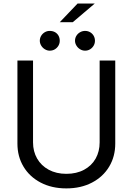

<svg xmlns="http://www.w3.org/2000/svg" viewBox="-20 -1048 747 1081"><path d="M628.9 -707H541V-246.1C541 -212.2 533.5 -182 518.6 -155.3C503.6 -128.6 481.9 -107.6 453.6 -92.3C425.3 -77 391.9 -69.3 353.5 -69.3C315.8 -69.3 282.7 -77 254.4 -92.3C226.1 -107.6 204.3 -128.6 189 -155.3C173.7 -182 166 -212.2 166 -246.1V-707H78.1V-239.3C78.1 -191.1 89.5 -147.9 112.3 -109.9C135.1 -71.8 167.3 -41.8 209 -20C250.7 1.8 298.8 12.7 353.5 12.7C408.2 12.7 456.4 1.8 498 -20C539.7 -41.8 571.9 -71.8 594.7 -109.9C617.5 -147.9 628.9 -191.1 628.9 -239.3ZM417 -1028.3 316.4 -922.9H389.6L513.7 -1028.3ZM232.9 -770.5C241.7 -765.3 250.7 -762.7 259.8 -762.7C270.8 -762.7 280.6 -765.3 289.1 -770.5C297.5 -775.7 304.2 -782.6 309.1 -791C314 -799.5 316.4 -808.6 316.4 -818.4C316.4 -829.4 314 -839.2 309.1 -847.7C304.2 -856.1 297.5 -862.6 289.1 -867.2C280.6 -871.7 270.8 -874 259.8 -874C250 -874 240.9 -871.6 232.4 -866.7C224 -861.8 217.1 -855.1 211.9 -846.7C206.7 -838.2 204.1 -828.8 204.1 -818.4C204.1 -809.2 206.7 -800.3 211.9 -791.5C217.1 -782.7 224.1 -775.7 232.9 -770.5ZM431.2 -770.5C439.9 -765.3 449.2 -762.7 459 -762.7C469.4 -762.7 478.8 -765.3 487.3 -770.5C495.8 -775.7 502.4 -782.6 507.3 -791C512.2 -799.5 514.6 -808.6 514.6 -818.4C514.6 -828.8 512.2 -838.2 507.3 -846.7C502.4 -855.1 495.8 -861.8 487.3 -866.7C478.8 -871.6 469.4 -874 459 -874C449.2 -874 439.9 -871.6 431.2 -866.7C422.4 -861.8 415.4 -855.1 410.2 -846.7C404.9 -838.2 402.3 -828.8 402.3 -818.4C402.3 -809.2 404.9 -800.3 410.2 -791.5C415.4 -782.7 422.4 -775.7 431.2 -770.5Z"/></svg>

Font: Pretendard Variable
Style: Regular
Weight: 400
Designer: Base glyphs from Inter by Rasmus Andersson; Hangeul glyphs from Noto Sans CJK(Source Han Sans) by Jang Soo-young and Kan
Foundry: Kil Hyung-jin
Version: Version 1.309;Glyphs 3.2 (3225)